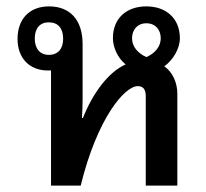

<svg xmlns="http://www.w3.org/2000/svg" viewBox="-20 -582 646 602"><path d="M239 -268V-444C239 -521 198 -562 134 -562C72 -562 35 -522 35 -460C35 -400 72 -361 130 -361C133 -361 137 -361 140 -361V0H233C285 -212 371 -312 412 -312C430 -312 437 -300 437 -281V0H536V-289C536 -321 522 -356 495 -374C523 -394 544 -430 544 -462C544 -525 500 -562 439 -562C377 -562 334 -525 334 -462C334 -433 350 -399 374 -380C319 -356 270 -288 240 -212H237C238 -231 239 -250 239 -268ZM133 -410C105 -410 89 -430 89 -461C89 -493 105 -512 133 -512C162 -512 178 -493 178 -461C178 -429 162 -410 133 -410ZM394 -462C394 -489 411 -509 439 -509C467 -509 484 -489 484 -462C484 -436 466 -415 439 -403C412 -415 394 -436 394 -462Z"/></svg>

Font: Noto Sans Thai Looped SemiCondensed Medium
Style: Regular
Weight: 500
Width: 4
Designer: Sasikarn Vongin, Ben Mitchell
Foundry: The Fontpad Ltd
Version: Version 1.001